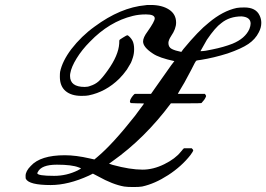

<svg xmlns="http://www.w3.org/2000/svg" viewBox="-20 -737 1072 773"><path d="M308 -351Q267 -351 244 -370.5Q221 -390 221 -428Q221 -442 222 -448Q231 -491 267 -539Q308 -592 361 -630Q465 -707 566 -716Q568 -717 583 -717H587Q632 -717 660.5 -698.5Q689 -680 689 -646Q689 -621 669 -592Q658 -575 658 -564Q658 -547 671.5 -540Q685 -533 710 -528L718 -539Q779 -613 821 -646Q877 -693 933 -705Q944 -707 964 -707Q1010 -707 1025 -675Q1032 -661 1032 -645Q1032 -626 1022 -607Q1008 -579 980 -560Q952 -541 897 -522Q840 -504 789 -496Q773 -494 771 -493Q768 -493 749 -454Q720 -398 702 -370Q700 -367 698 -363Q696 -360 696 -359H805Q806 -358 807 -356Q808 -354 808.5 -353.5Q809 -353 809.5 -351.5Q810 -350 809.5 -349Q809 -348 808 -345.5Q807 -343 805.5 -340.5Q804 -338 802 -335Q792 -323 791 -322Q789 -321 728 -321H668Q563 -180 433 -88L419 -78L434 -73Q504 -54 554 -54Q597 -54 641.5 -76Q686 -98 708 -126Q710 -128 712 -130.5Q714 -133 715.5 -135Q717 -137 718 -137L720 -140H752Q758 -134 758 -132Q758 -128 747 -113Q711 -67 657 -32Q603 3 552 14Q540 16 517 16Q493 16 480 14Q434 6 375 -27L354 -38L338 -30Q255 8 184 8Q97 8 84 -17Q83 -19 83 -29Q83 -48 104 -69Q143 -112 241 -112Q286 -112 342 -99L360 -95L372 -105Q434 -157 523 -270L560 -320Q560 -321 533 -321L507 -322Q498 -327 510 -345Q512 -348 514.5 -351Q517 -354 518 -355Q519 -356 520.5 -357.5Q522 -359 524 -359Q526 -359 530 -359H556H588L602 -379Q645 -440 669 -474L682 -491Q621 -504 596 -521Q556 -547 556 -570Q556 -586 574 -610Q603 -651 603 -663Q603 -679 568 -679Q539 -679 515 -673Q420 -650 342 -569Q310 -537 288.5 -502Q267 -467 263 -442Q262 -438 262 -431Q262 -387 321 -387Q334 -387 343 -391Q363 -397 377.5 -410Q392 -423 414 -454Q457 -514 460 -562Q460 -575 461 -576Q461 -577 475.5 -586Q490 -595 492 -595Q496 -595 503 -587.5Q510 -580 514 -572Q520 -559 520 -539Q520 -521 515 -505.5Q510 -490 507 -484Q504 -478 491 -457Q476 -436 460 -420Q406 -367 337 -353Q329 -351 308 -351ZM989 -642Q989 -668 953 -671Q904 -671 871 -644Q847 -627 813 -577Q787 -532 787 -531H788Q805 -531 835 -538Q880 -547 916 -561Q967 -582 984 -620Q989 -633 989 -642ZM130 -40Q130 -29 198 -29Q248 -29 293 -51Q306 -58 306 -59Q306 -60 297 -63Q270 -74 209 -74Q146 -74 132 -44Q130 -40 130 -40Z"/></svg>

Font: KaTeX_Script
Style: Regular
Weight: 400
Version: Version 1.1; ttfautohint (v1.3)